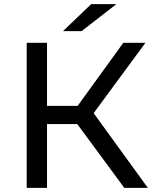

<svg xmlns="http://www.w3.org/2000/svg" viewBox="-20 -907 751 927"><path d="M108.9 0V-700.2H207V-396H355L575.2 -700.2H682.1L432.1 -360.8L693.8 0H580.1L353 -308.1H207V0ZM284.2 -756.8 420.4 -887.2H542L374 -756.8Z"/></svg>

Font: Montserrat Medium
Style: Regular
Weight: 500
Designer: Julieta Ulanovsky
Foundry: Julieta Ulanovsky
Version: Version 7.200